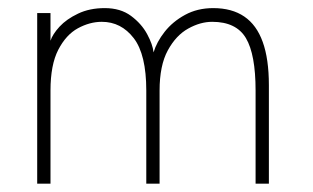

<svg xmlns="http://www.w3.org/2000/svg" viewBox="-20 -442 752 462"><path d="M493 -422.5Q538 -422.5 567.8 -402.2Q597.5 -382 612.2 -341Q627 -300 627 -237V0H595V-224Q595 -311 571.8 -350.2Q548.5 -389.5 490.5 -389.5Q462 -389.5 432.8 -373.2Q403.5 -357 383.8 -320.8Q364 -284.5 364 -224V0H332V-224Q332 -311 301.8 -350.2Q271.5 -389.5 225 -389.5Q196 -389.5 167.5 -374Q139 -358.5 120.2 -322.2Q101.5 -286 101.5 -224V0H69.5V-410.5H101.5V-344Q106.5 -359.5 123.2 -377.8Q140 -396 167.8 -409.2Q195.5 -422.5 232 -422.5Q270 -422.5 295.2 -403.8Q320.5 -385 334 -360Q347.5 -335 349.5 -316Q357 -341 376.2 -365.5Q395.5 -390 425.2 -406.2Q455 -422.5 493 -422.5Z"/></svg>

Font: League Spartan Extralight
Style: Regular
Weight: 200
Foundry: The League of Moveable Type
Version: Version 2.300; ttfautohint (v1.8.3)